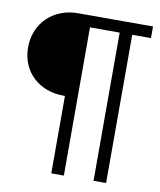

<svg xmlns="http://www.w3.org/2000/svg" viewBox="-80 -764 690 828"><g transform="rotate(10 265.0 -350.0)"><path d="M386 0H441V-649H523V-700H194C89 -700 8 -626 8 -518C8 -411 88 -339 194 -339H201V0H256V-649H386Z"/></g></svg>

Font: TitilliumText22L
Style: 250 wt
Weight: 300
Designer: Campivisivi
Foundry: Campivisivi
Version: 1.000